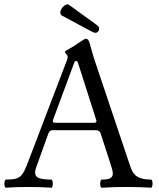

<svg xmlns="http://www.w3.org/2000/svg" viewBox="-22 -854 725 877"><path d="M-2 -15.1Q-2 -22.5 0 -28.1Q2 -33.7 4.9 -33.7Q35.2 -33.7 51.3 -38.3Q67.4 -43 78.1 -56.4Q88.9 -69.8 100.1 -98.1L284.2 -580.1Q287.1 -588.4 287.1 -594.7Q287.1 -600.1 280.8 -607.4Q274.4 -614.7 274.4 -617.2Q274.4 -620.1 293.9 -630.9Q315.4 -642.6 338.9 -659.2Q364.3 -677.2 370.6 -677.2Q381.8 -677.2 387.7 -655.8Q397.9 -617.2 411.6 -574.7L574.2 -90.8Q585 -58.6 606.9 -46.1Q628.9 -33.7 668 -33.7Q670.9 -33.7 672.9 -28.3Q674.8 -22.9 674.8 -15.6Q674.8 -8.3 672.9 -2.4Q670.9 3.4 668 3.4Q615.2 0 555.7 0Q495.6 0 442.9 3.4Q439.5 3.4 437.5 -2Q435.5 -7.3 435.5 -14.6Q435.5 -22.5 437.5 -28.1Q439.5 -33.7 442.9 -33.7Q469.7 -33.7 481.4 -39.8Q493.2 -45.9 493.2 -61.5Q493.2 -73.2 487.3 -90.8L438 -243.7Q433.1 -259.3 416.5 -259.3H217.8Q204.1 -259.3 198.2 -242.2L143.1 -88.9Q138.2 -75.7 138.2 -65.4Q138.2 -47.9 155.5 -40.8Q172.9 -33.7 212.4 -33.7Q215.3 -33.7 217.3 -28.1Q219.2 -22.5 219.2 -15.1Q219.2 -7.8 217.3 -2.2Q215.3 3.4 212.4 3.4Q164.1 0 108.9 0Q53.2 0 4.9 3.4Q2 3.4 0 -2.2Q-2 -7.8 -2 -15.1ZM406.2 -293Q418.5 -293 418.5 -300.8Q418.5 -302.2 417.5 -306.2L334.5 -565.9Q331.5 -575.7 325.7 -575.7Q320.3 -575.7 316.4 -565.9L220.2 -306.2Q219.2 -303.2 219.2 -300.8Q219.2 -293 231 -293ZM260.3 -783.2Q253.4 -786.6 253.4 -796.9Q253.4 -805.7 260.3 -815.9Q265.1 -823.2 272.5 -828.6Q279.8 -834 286.1 -834Q290.5 -834 293 -832L420.4 -739.7Q430.7 -732.4 430.7 -722.2Q430.7 -716.8 427.7 -712.4Q421.9 -704.1 413.6 -704.1Q408.2 -704.1 397.5 -709.5Z"/></svg>

Font: JuniusX
Style: Regular
Weight: 400
Designer: Peter S. Baker
Foundry: Briery Creek Software
Version: Version 1.004